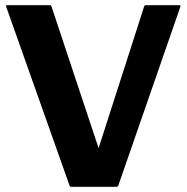

<svg xmlns="http://www.w3.org/2000/svg" viewBox="-20 -720 722 740"><path d="M360 -149 535.5 -695Q537 -700 542 -700H672Q677 -700 675.5 -695L436 -5Q434 0 429.5 0H254.5Q249.5 0 248 -5L3.5 -695Q1.5 -700 7 -700H172Q176.5 -700 178.5 -695Z"/></svg>

Font: MFEK Sans
Style: Bold
Weight: 700
Designer: Owen Earl
Foundry: indestructible type*
Version: Version 0.001; ttfautohint (v1.8.4.7-5d5b)